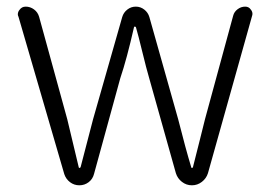

<svg xmlns="http://www.w3.org/2000/svg" viewBox="-20 -553 806 573"><path d="M171.9 -33.2 35.2 -502.9Q33.2 -506.8 33.2 -509.8Q33.2 -517.6 38.1 -523.4Q44.9 -533.2 56.6 -533.2Q70.3 -533.2 81.5 -524.9Q92.8 -516.6 96.7 -502.9L180.7 -197.3Q213.9 -56.6 214.8 -54.7Q214.8 -51.8 217.3 -51.8Q219.7 -51.8 220.7 -54.7Q227.5 -81.1 257.8 -197.3L344.7 -502Q348.6 -515.6 359.9 -524.4Q371.1 -533.2 385.3 -533.2Q399.4 -533.2 410.6 -524.4Q421.9 -515.6 425.8 -502L511.7 -197.3Q534.2 -108.4 550.8 -53.7Q550.8 -51.8 552.7 -51.8Q554.7 -51.8 555.7 -53.7Q562.5 -82 576.2 -134.8Q589.8 -187.5 591.8 -197.3L675.8 -505.9Q678.7 -517.6 689 -525.4Q699.2 -533.2 711.9 -533.2Q722.7 -533.2 728.5 -524.4Q733.4 -518.6 733.4 -511.7Q733.4 -508.8 732.4 -505.9L600.6 -36.1Q595.7 -20.5 582.5 -10.3Q569.3 0 552.7 0Q536.1 0 522.9 -10.3Q509.8 -20.5 504.9 -36.1L424.8 -321.3Q417 -347.7 404.8 -397.9Q392.6 -448.2 385.7 -471.7Q384.8 -473.6 382.3 -473.6Q379.9 -473.6 379.9 -471.7Q358.4 -377 338.9 -319.3L260.7 -34.2Q256.8 -18.6 244.6 -9.3Q232.4 0 216.8 0Q201.2 0 189 -9.3Q176.8 -18.6 171.9 -33.2Z"/></svg>

Font: Gen Jyuu Gothic Light
Style: Regular
Weight: 200
Designer: [Source Han Sans]
Ryoko NISHIZUKA  (kana & ideographs); Paul D. Hunt (Latin, Greek & Cyrillic); Wenlong ZHANG  (bopomofo
Version: Version 1.002.20150607